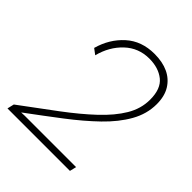

<svg xmlns="http://www.w3.org/2000/svg" viewBox="-188 -786 902 902"><g transform="rotate(45 262.5 -335.0)"><path d="M10 0 18 -34Q113 -104 192.5 -163.5Q272 -223 331 -278.5Q390 -334 422.5 -388.5Q455 -443 455 -503Q455 -575 416 -606Q377 -637 316 -637Q245 -637 194.5 -589.5Q144 -542 125 -468L97 -489Q119 -568 175.5 -619Q232 -670 318 -670Q371 -670 409.5 -652Q448 -634 470 -598.5Q492 -563 492 -510Q492 -445 458 -385Q424 -325 365 -268Q306 -211 230 -153Q154 -95 70 -33V-32Q79 -33 90.5 -33Q102 -33 110 -33H433L425 0Z"/></g></svg>

Font: Kantumruy Pro ExtraLight
Style: Italic
Weight: 250
Italic angle: -13°
Version: Version 1.002